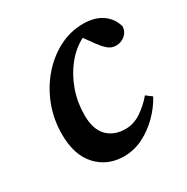

<svg xmlns="http://www.w3.org/2000/svg" viewBox="-124 -599 699 719"><g transform="rotate(-30 225.5 -239.5)"><path d="M213 14Q143 14 97.5 -34.5Q52 -83 52 -174Q52 -238 74 -295.5Q96 -353 134.5 -397.5Q173 -442 222.5 -467.5Q272 -493 327 -493Q377 -493 409 -470.5Q441 -448 451 -410Q449 -387 432.5 -373.5Q416 -360 395 -360Q374 -360 359 -373.5Q344 -387 331 -405L300 -448Q259 -427 227.5 -387.5Q196 -348 178.5 -298Q161 -248 161 -194Q161 -132 190.5 -102Q220 -72 269 -72Q305 -72 337 -93.5Q369 -115 394 -145L419 -126Q399 -89 367 -57Q335 -25 296 -5.5Q257 14 213 14Z"/></g></svg>

Font: Source Serif Pro SemiBold
Style: Italic
Weight: 600
Italic angle: -12°
Designer: Frank Grießhammer
Foundry: Adobe Systems Incorporated
Version: Version 3.001;hotconv 1.0.111;makeotfexe 2.5.65597